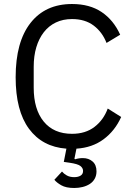

<svg xmlns="http://www.w3.org/2000/svg" viewBox="-20 -730 661 957"><path d="M339 -635Q294 -635 258.5 -618Q223 -601 198.5 -569.5Q174 -538 161 -494.5Q148 -451 148 -397V-293Q148 -185 198 -124Q248 -63 339 -63Q406 -63 451 -97.5Q496 -132 517 -189L584 -147Q553 -78 496.5 -36Q440 6 361 11L351 61L354 64Q373 58 393 58Q422 58 441.5 75Q461 92 461 124Q461 145 452 161Q443 177 427.5 187Q412 197 392 202Q372 207 350 207Q309 207 285.5 193.5Q262 180 251 166L289 125Q298 136 313 144.5Q328 153 350 153Q369 153 381.5 145.5Q394 138 394 122Q394 108 381 97.5Q368 87 326 81L298 77L311 11Q191 2 124.5 -88Q58 -178 58 -345Q58 -521 132 -615.5Q206 -710 339 -710Q427 -710 486.5 -670Q546 -630 579 -557L511 -516Q490 -570 447 -602.5Q404 -635 339 -635Z"/></svg>

Font: IBM Plex Sans Arabic
Style: Regular
Weight: 400
Designer: Mike Abbink, Paul van der Laan, Pieter van Rosmalen, Wael Morcos, Khajak Apelian
Foundry: Bold Monday
Version: Version 1.1